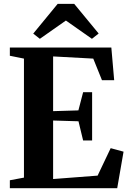

<svg xmlns="http://www.w3.org/2000/svg" viewBox="-20 -994 684 1014"><path d="M106.5 -56V-684.5L32 -699.5V-743H568L583 -570.5H518.5L472.5 -684.5L260.5 -696V-407L394 -411L419 -507H466.5V-252H419L394.5 -353.5L260.5 -357.5V-48.5L495.5 -66.5L564.5 -211.5L632.5 -193L599 0H32V-42ZM190.5 -789 155.5 -816.5 284.5 -973.5H372L501 -817L465.5 -789L328 -885.5Z"/></svg>

Font: Merriweather 72pt
Style: Bold
Weight: 700
Version: Version 2.100